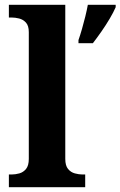

<svg xmlns="http://www.w3.org/2000/svg" viewBox="-20 -780 502 800"><path d="M17 0V-53H29Q44 -53 60.5 -57.5Q77 -62 88.5 -76Q100 -90 100 -118V-646Q100 -673 88 -686Q76 -699 59.5 -703Q43 -707 29 -707H17V-760H252V-118Q252 -90 263.5 -76Q275 -62 292 -57.5Q309 -53 323 -53H335V0ZM307 -613Q314 -633 321.5 -659Q329 -685 335.5 -711.5Q342 -738 346 -760H462V-750Q453 -729 437 -702Q421 -675 402.5 -648.5Q384 -622 367 -600H307Z"/></svg>

Font: Noto Serif Tamil
Style: Italic
Weight: 400
Italic angle: -12°
Designer: Indian Type Foundry, Tom Grace, and the Monotype Design Team
Foundry: Monotype Imaging Inc.
Version: Version 2.003